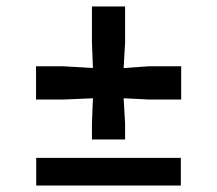

<svg xmlns="http://www.w3.org/2000/svg" viewBox="-20 -574 672 594"><path d="M264.5 -142.5V-193L267.5 -270L175 -266H91.5V-369H175L267.5 -363.5L264.5 -441.5V-554H367V-442L362.5 -363.5L442.5 -369H540.5V-266H442.5L362.5 -270L367 -192.5V-142.5ZM92 0V-85.5H539.5V0Z"/></svg>

Font: Merriweather 24pt SemiCondensed Black
Style: Regular
Weight: 900
Width: 4
Designer: Eben Sorkin
Foundry: Eben Sorkin
Version: Version 2.100